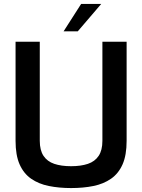

<svg xmlns="http://www.w3.org/2000/svg" viewBox="-20 -950 722 975"><path d="M341 5Q280 5 228 -5.5Q176 -16 138 -42.5Q100 -69 79.5 -115.5Q59 -162 59 -235V-738H182V-235Q182 -187 201 -158.5Q220 -130 255.5 -118Q291 -106 341 -106Q391 -106 426.5 -118Q462 -130 481 -158.5Q500 -187 500 -235V-738H623V-235Q623 -162 602.5 -115.5Q582 -69 544 -42.5Q506 -16 454.5 -5.5Q403 5 341 5ZM303 -791 392 -930H494L375 -791Z"/></svg>

Font: Exo Thin SemiBold
Style: Regular
Weight: 600
Version: Version 2.000